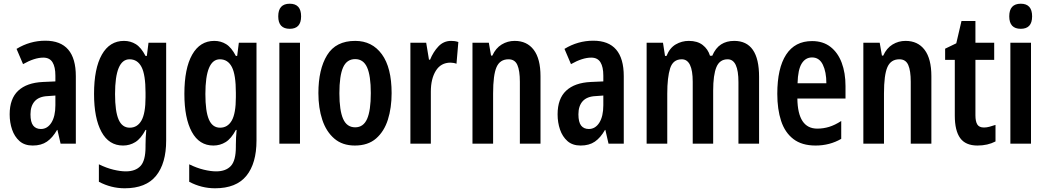

<svg xmlns="http://www.w3.org/2000/svg" viewBox="-20 -773 5629 1033"><path d="M224 -554Q388 -554 388 -363V0H306L289 -74H287Q263 -32 232.5 -11Q202 10 156 10Q112 10 85 -14Q58 -38 45 -76Q32 -114 32 -158Q32 -242 78 -285Q124 -328 211 -332L278 -335V-366Q278 -413 262.5 -438Q247 -463 213 -463Q166 -463 104 -428L69 -510Q141 -554 224 -554ZM237 -256Q190 -254 167 -228.5Q144 -203 144 -158Q144 -116 158.5 -97.5Q173 -79 200 -79Q235 -79 256.5 -113Q278 -147 278 -207V-259Z M647 -553Q682 -553 710.5 -535.5Q739 -518 763 -472H770L779 -543H874V-17Q874 106 819.5 173Q765 240 651 240Q578 240 512 205V111Q553 131 590.5 140Q628 149 657 149Q709 149 736 120Q763 91 763 17V7Q763 -33 767 -74H763Q738 -27 708 -8.5Q678 10 642 10Q566 10 526 -63.5Q486 -137 486 -268Q486 -405 528 -479Q570 -553 647 -553ZM677 -454Q599 -454 599 -267Q599 -174 618 -130Q637 -86 678 -86Q719 -86 741 -124.5Q763 -163 763 -250V-274Q763 -371 741.5 -412.5Q720 -454 677 -454Z M1133 -553Q1168 -553 1196.5 -535.5Q1225 -518 1249 -472H1256L1265 -543H1360V-17Q1360 106 1305.5 173Q1251 240 1137 240Q1064 240 998 205V111Q1039 131 1076.5 140Q1114 149 1143 149Q1195 149 1222 120Q1249 91 1249 17V7Q1249 -33 1253 -74H1249Q1224 -27 1194 -8.5Q1164 10 1128 10Q1052 10 1012 -63.5Q972 -137 972 -268Q972 -405 1014 -479Q1056 -553 1133 -553ZM1163 -454Q1085 -454 1085 -267Q1085 -174 1104 -130Q1123 -86 1164 -86Q1205 -86 1227 -124.5Q1249 -163 1249 -250V-274Q1249 -371 1227.5 -412.5Q1206 -454 1163 -454Z M1539 -753Q1600 -753 1600 -685Q1600 -618 1539 -618Q1477 -618 1477 -685Q1477 -753 1539 -753ZM1594 -543V0H1483V-543Z M2087 -272Q2087 -193 2067 -129.5Q2047 -66 2003.5 -28Q1960 10 1889 10Q1822 10 1778.5 -27.5Q1735 -65 1714 -128.5Q1693 -192 1693 -272Q1693 -400 1740 -476.5Q1787 -553 1891 -553Q1982 -553 2034.5 -481Q2087 -409 2087 -272ZM1806 -271Q1806 -179 1826 -133.5Q1846 -88 1891 -88Q1935 -88 1955 -133Q1975 -178 1975 -272Q1975 -366 1955 -410.5Q1935 -455 1891 -455Q1846 -455 1826 -410.5Q1806 -366 1806 -271Z M2407 -553Q2415 -553 2424.5 -552Q2434 -551 2446 -547L2436 -430Q2429 -433 2419.5 -434.5Q2410 -436 2404 -436Q2352 -436 2325 -392.5Q2298 -349 2298 -280V0H2188V-543H2273L2288 -452H2294Q2311 -494 2339 -523.5Q2367 -553 2407 -553Z M2749 -553Q2815 -553 2851.5 -505Q2888 -457 2888 -363V0H2777V-333Q2777 -393 2763.5 -423.5Q2750 -454 2716 -454Q2670 -454 2651.5 -412Q2633 -370 2633 -270V0H2522V-543H2610L2622 -474H2629Q2647 -514 2679 -533.5Q2711 -553 2749 -553Z M3172 -554Q3336 -554 3336 -363V0H3254L3237 -74H3235Q3211 -32 3180.5 -11Q3150 10 3104 10Q3060 10 3033 -14Q3006 -38 2993 -76Q2980 -114 2980 -158Q2980 -242 3026 -285Q3072 -328 3159 -332L3226 -335V-366Q3226 -413 3210.5 -438Q3195 -463 3161 -463Q3114 -463 3052 -428L3017 -510Q3089 -554 3172 -554ZM3185 -256Q3138 -254 3115 -228.5Q3092 -203 3092 -158Q3092 -116 3106.5 -97.5Q3121 -79 3148 -79Q3183 -79 3204.5 -113Q3226 -147 3226 -207V-259Z M3930 -553Q4064 -553 4064 -360V0H3953V-331Q3953 -454 3895 -454Q3852 -454 3834.5 -412Q3817 -370 3817 -285V0H3707V-333Q3707 -454 3648 -454Q3601 -454 3585.5 -405.5Q3570 -357 3570 -269V0H3459V-543H3547L3558 -472H3566Q3583 -515 3615.5 -534Q3648 -553 3686 -553Q3732 -553 3760.5 -531Q3789 -509 3800 -473H3812Q3830 -515 3859.5 -534Q3889 -553 3930 -553Z M4349 -552Q4408 -552 4448 -521Q4488 -490 4508.5 -435.5Q4529 -381 4529 -310V-243H4270Q4272 -81 4377 -81Q4410 -81 4441 -90.5Q4472 -100 4506 -122V-26Q4475 -8 4440.5 1Q4406 10 4368 10Q4294 10 4248.5 -25Q4203 -60 4182.5 -122.5Q4162 -185 4162 -268Q4162 -406 4209.5 -479Q4257 -552 4349 -552ZM4349 -464Q4314 -464 4293.5 -431.5Q4273 -399 4271 -325H4426Q4426 -386 4407 -425Q4388 -464 4349 -464Z M4852 -553Q4918 -553 4954.5 -505Q4991 -457 4991 -363V0H4880V-333Q4880 -393 4866.5 -423.5Q4853 -454 4819 -454Q4773 -454 4754.5 -412Q4736 -370 4736 -270V0H4625V-543H4713L4725 -474H4732Q4750 -514 4782 -533.5Q4814 -553 4852 -553Z M5274 -87Q5288 -87 5303 -91Q5318 -95 5336 -101V-12Q5294 10 5239 10Q5175 10 5146 -30Q5117 -70 5117 -151V-451H5065V-511L5125 -540L5153 -660H5228V-543H5329V-451H5228V-153Q5228 -120 5238 -103.5Q5248 -87 5274 -87Z M5472 -753Q5533 -753 5533 -685Q5533 -618 5472 -618Q5410 -618 5410 -685Q5410 -753 5472 -753ZM5527 -543V0H5416V-543Z"/></svg>

Font: Noto Sans Gurmukhi ExtraCondensed SemiBold
Style: Regular
Weight: 600
Width: 2
Designer: Jelle Bosma - Monotype Design Team
Foundry: Monotype Imaging Inc.
Version: Version 2.004; ttfautohint (v1.8.4.7-5d5b)